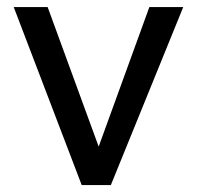

<svg xmlns="http://www.w3.org/2000/svg" viewBox="-20 -533 567 553"><path d="M19.5 -512.7H117.2L264.2 -110.8L410.2 -512.7H507.8L299.3 0H215.3Z"/></svg>

Font: Sansation
Style: Regular
Weight: 400
Designer: Bernd Montag
Version: Version 1.301